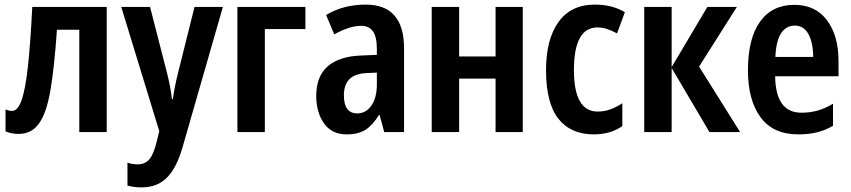

<svg xmlns="http://www.w3.org/2000/svg" viewBox="-20 -573 3694 833"><path d="M443 0H324V-444H227Q216 -282 199 -182.5Q182 -83 149.5 -37.5Q117 8 61 8Q29 8 4 -3V-99Q15 -92 33 -92Q57 -92 73.5 -138Q90 -184 101 -283.5Q112 -383 120 -543H443Z M506 -543H631L705 -255Q712 -227 717.5 -198.5Q723 -170 726 -143H730Q733 -167 738.5 -195Q744 -223 752 -255L824 -543H947L772 66Q746 156 704 198Q662 240 594 240Q577 240 562 238Q547 236 533 232V133Q543 136 554.5 138Q566 140 577 140Q610 140 628.5 117.5Q647 95 660 41L671 -4Z M1305 -543V-447H1129V0H1010V-543Z M1567 -553Q1733 -553 1733 -363V0H1647L1627 -74H1624Q1598 -31 1566.5 -10.5Q1535 10 1484 10Q1419 10 1385.5 -38Q1352 -86 1352 -157Q1352 -241 1401 -284.5Q1450 -328 1544 -332L1615 -335V-361Q1615 -413 1598 -437Q1581 -461 1547 -461Q1520 -461 1490.5 -451Q1461 -441 1430 -424L1395 -508Q1469 -553 1567 -553ZM1615 -258 1570 -256Q1518 -253 1495 -228.5Q1472 -204 1472 -160Q1472 -81 1530 -81Q1567 -81 1591 -114.5Q1615 -148 1615 -208Z M1972 -543V-328H2130V-543H2248V0H2130V-232H1972V0H1853V-543Z M2556 10Q2456 10 2402.5 -58Q2349 -126 2349 -269Q2349 -402 2403 -477.5Q2457 -553 2560 -553Q2600 -553 2632.5 -544.5Q2665 -536 2691 -520L2657 -428Q2635 -440 2614.5 -447Q2594 -454 2572 -454Q2470 -454 2470 -269Q2470 -89 2573 -89Q2602 -89 2628 -98.5Q2654 -108 2680 -125V-26Q2629 10 2556 10Z M3049 -543H3177L3013 -284L3191 0H3058L2894 -278V0H2775V-543H2894V-282Z M3426 -552Q3518 -552 3568 -485Q3618 -418 3618 -308V-242H3343Q3345 -84 3457 -84Q3494 -84 3526.5 -93Q3559 -102 3594 -123V-27Q3561 -8 3525 1Q3489 10 3443 10Q3334 10 3279.5 -64.5Q3225 -139 3225 -268Q3225 -406 3277.5 -479Q3330 -552 3426 -552ZM3428 -462Q3391 -462 3369 -429Q3347 -396 3344 -326H3508Q3508 -386 3488 -424Q3468 -462 3428 -462Z"/></svg>

Font: Noto Sans Disp Cond SemBd
Style: Regular
Weight: 600
Width: 3
Designer: Monotype Design Team
Foundry: Monotype Imaging Inc.
Version: Version 2.000;GOOG;noto-source:20170915:90ef993387c0; ttfaut